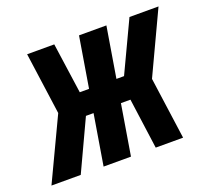

<svg xmlns="http://www.w3.org/2000/svg" viewBox="-128 -639 830 758"><g transform="rotate(-20 286.5 -260.0)"><path d="M-33 0 90 -260 54 -520H168L198 -308H237L272 -520H387L352 -308H384L484 -520H606L484 -260L520 0H405L376 -212H336L301 0H186L221 -212H189L90 0Z"/></g></svg>

Font: Iosevka SS04 XBd Ex
Style: Italic
Weight: 800
Width: 7
Italic angle: -9°
Monospace: yes
Designer: Belleve Invis
Foundry: Belleve Invis
Version: Version 19.0.0; ttfautohint (v1.8.4)